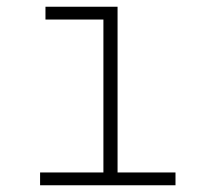

<svg xmlns="http://www.w3.org/2000/svg" viewBox="-20 -550 640 570"><path d="M99 0V-38H287V-492H115V-530H329V-38H501V0Z"/></svg>

Font: Iosevka Curly Slab XLtEx
Style: Regular
Weight: 200
Width: 7
Monospace: yes
Designer: Belleve Invis
Foundry: Belleve Invis
Version: Version 11.1.0; ttfautohint (v1.8.3)